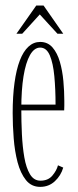

<svg xmlns="http://www.w3.org/2000/svg" viewBox="-20 -682 288 712"><path d="M129 11Q96.5 11 76.2 -14.2Q56 -39.5 45.2 -80.2Q34.5 -121 30.8 -169Q27 -217 27 -262.5Q27 -325.5 33.8 -374.8Q40.5 -424 53.5 -457.8Q66.5 -491.5 85.5 -509Q104.5 -526.5 129 -526.5Q157 -526.5 174.8 -506Q192.5 -485.5 202 -452.8Q211.5 -420 215 -381.8Q218.5 -343.5 218.5 -308Q218.5 -299 218.5 -290Q218.5 -281 218 -272.5H52.5V-294H186Q186 -351 181.5 -399.2Q177 -447.5 164.8 -476.5Q152.5 -505.5 129 -505.5Q107 -505.5 91.2 -477.8Q75.5 -450 67.2 -399.2Q59 -348.5 59 -278Q59 -231.5 61.2 -184.5Q63.5 -137.5 70.2 -98.5Q77 -59.5 91.2 -35.8Q105.5 -12 130 -12Q158.5 -12 174.2 -30.8Q190 -49.5 195 -69L214.5 -60.5Q206 -31 183.5 -10Q161 11 129 11ZM41 -557 114.5 -661.5H141.5L214.5 -557H193L127.5 -628.5L62.5 -557Z"/></svg>

Font: Imbue 48pt Thin
Style: Regular
Weight: 250
Designer: Tyler Finck
Foundry: Etcetera Type Company
Version: Version 1.102